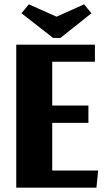

<svg xmlns="http://www.w3.org/2000/svg" viewBox="-20 -866 487 886"><path d="M221 -379H388V-299H221V-79H433L425 0H55V-660H418V-581H221ZM225 -691 79 -805 113 -846 241 -789 368 -846 402 -805 259 -691Z"/></svg>

Font: Sansita
Style: Bold
Weight: 700
Designer: Pablo Cosgaya
Foundry: Omnibus-Type
Version: Version 1.006